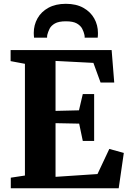

<svg xmlns="http://www.w3.org/2000/svg" viewBox="-20 -1012 696 1032"><path d="M114 -68.5V-669L37 -683.5V-743H580L594 -568.5H520.5L482 -674L278.5 -684.5V-416L404.5 -419L425 -506.5H486V-254.5H425L405.5 -347.5L278.5 -350V-61.5L504 -76.5L567.5 -211.5L645.5 -190L618 0H38V-57ZM334 -991.5Q389.5 -991.5 428 -970Q466.5 -948.5 486.5 -912.8Q506.5 -877 506.5 -834.5Q506.5 -828 506.2 -821.8Q506 -815.5 505 -809.5H435Q435 -812 435 -816Q435 -820 434 -824Q430.5 -840.5 422 -857.2Q413.5 -874 393.2 -885.8Q373 -897.5 334 -897.5Q295.5 -897.5 275 -885.8Q254.5 -874 246.2 -857Q238 -840 234 -824Q233.5 -820 233.2 -816Q233 -812 233 -809.5H163Q162.5 -815.5 162 -821.8Q161.5 -828 161.5 -835Q161.5 -877.5 181.5 -913.2Q201.5 -949 240.2 -970.2Q279 -991.5 334 -991.5Z"/></svg>

Font: Merriweather 36pt ExtraBold
Style: Regular
Weight: 800
Designer: Eben Sorkin
Foundry: Eben Sorkin
Version: Version 2.100